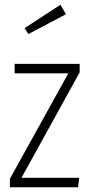

<svg xmlns="http://www.w3.org/2000/svg" viewBox="-20 -792 385 812"><path d="M235.8 -772 258.8 -731.9 100.1 -647.9 84 -672.9ZM316.9 -522V-485.8L70.8 -40H314.9L310.1 0H22V-36.1L269 -481.9H42V-522Z"/></svg>

Font: Fira Sans Compressed ExtraLight
Style: Regular
Weight: 250
Width: 1
Designer: Carrois Corporate & Edenspiekermann AG
Foundry: Carrois Corporate GbR & Edenspiekermann AG
Version: Version 4.203;PS 004.203;hotconv 1.0.88;makeotf.lib2.5.64775